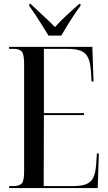

<svg xmlns="http://www.w3.org/2000/svg" viewBox="-20 -951 548 971"><path d="M26 0V-10H48Q77 -10 89.5 -22.5Q102 -35 102 -84V-628Q102 -678 89.5 -691Q77 -704 48 -704H26V-714H447L453 -539H443L440 -589Q437 -634 425.5 -659Q414 -684 389 -694Q364 -704 320 -704H202V-379H405V-369H202L201 -10H348Q391 -10 415.5 -19.5Q440 -29 451.5 -52Q463 -75 466 -116L470 -175H480L474 0ZM225 -771Q211 -794 194 -821.5Q177 -849 159.5 -875.5Q142 -902 128 -921V-931H135Q163 -904 196 -874Q229 -844 258 -814Q285 -845 318 -874.5Q351 -904 380 -931H387V-921Q372 -902 354.5 -875.5Q337 -849 320 -821.5Q303 -794 290 -771Z"/></svg>

Font: Noto Serif Display ExtraCondensed Medium
Style: Regular
Weight: 500
Width: 2
Designer: Monotype Design Team
Foundry: Monotype Imaging Inc.
Version: Version 2.009